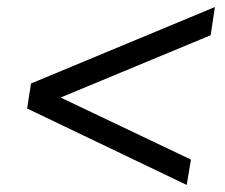

<svg xmlns="http://www.w3.org/2000/svg" viewBox="-20 -559 640 545"><path d="M510 -34 57 -251 68 -322 590 -539 578 -459 118 -268 123 -296 522 -106Z"/></svg>

Font: Nunito Sans 10pt Medium
Style: Italic
Weight: 500
Italic angle: -9°
Designer: Vernon Adams
Foundry: Vernon Adams
Version: Version 3.101;gftools[0.9.27]